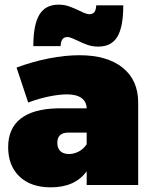

<svg xmlns="http://www.w3.org/2000/svg" viewBox="-20 -794 652 824"><path d="M573 -354V0H352V-59Q302 10 198 10Q112 10 63.5 -36.5Q15 -83 15 -162Q15 -243 69 -285Q123 -327 227 -329H352Q351 -358 329.5 -373.5Q308 -389 267 -389Q235 -389 190.5 -380Q146 -371 101 -354L51 -504Q121 -530 190.5 -543.5Q260 -557 321 -557Q440 -557 506.5 -503.5Q573 -450 573 -354ZM352 -175V-225H274Q226 -225 226 -181Q226 -158 239 -145.5Q252 -133 276 -133Q298 -133 318.5 -144Q339 -155 352 -175ZM402 -594Q377 -594 356.5 -601Q336 -608 310 -621Q307 -622 293 -628.5Q279 -635 269 -635Q255 -635 248 -625.5Q241 -616 240 -596H123Q123 -688 149 -731Q175 -774 231 -774Q256 -774 277 -766.5Q298 -759 323 -747Q351 -733 363 -733Q378 -733 385 -742Q392 -751 393 -771H509Q509 -678 483.5 -636Q458 -594 402 -594Z"/></svg>

Font: Argentum Sans Black
Style: Regular
Weight: 900
Designer: Julieta Ulanovsky (Modified by Cristiano Sobral)
Foundry: Julieta Ulanovsky
Version: Version 1.000; ttfautohint (v1.5.65-e2d9)